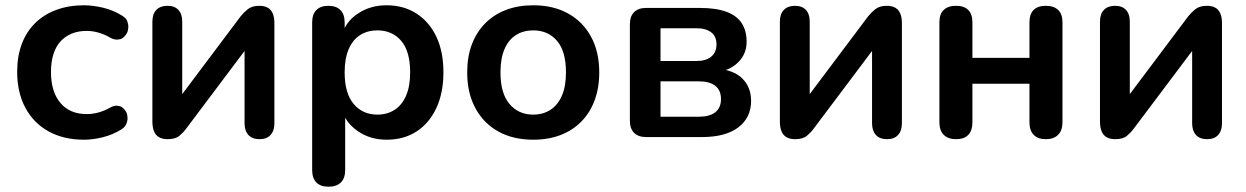

<svg xmlns="http://www.w3.org/2000/svg" viewBox="-20 -519 4718 727"><path d="M298 10Q221 10 164 -21.5Q107 -53 76 -111Q45 -169 45 -247Q45 -306 62.5 -352.5Q80 -399 113 -431.5Q146 -464 193 -481.5Q240 -499 298 -499Q331 -499 369.5 -490Q408 -481 442 -460Q458 -450 462 -438.5Q466 -427 466 -418Q466 -413 464 -403Q462 -393 452.5 -382.5Q443 -372 434.5 -370.5Q426 -369 423 -369Q411 -369 398 -376Q376 -389 353 -395.5Q330 -402 309 -402Q276 -402 251 -391.5Q226 -381 208.5 -361.5Q191 -342 182 -313Q173 -284 173 -246Q173 -172 208.5 -129.5Q244 -87 309 -87Q330 -87 352.5 -93Q375 -99 398 -112Q411 -119 422 -119Q425 -119 433.5 -117Q442 -115 451 -104.5Q460 -94 461.5 -85Q463 -76 463 -72Q463 -61 458 -49Q453 -37 438 -28Q405 -8 368 1Q331 10 298 10Z M615 8Q596 8 583 1Q570 -6 563.5 -21Q557 -36 557 -59V-437Q557 -466 572 -481.5Q587 -497 614 -497Q641 -497 655.5 -481.5Q670 -466 670 -437V-128H644L891 -457Q902 -471 918 -484Q934 -497 962 -497Q981 -497 993.5 -490Q1006 -483 1012.5 -468.5Q1019 -454 1019 -431V-52Q1019 -24 1004.5 -8Q990 8 963 8Q935 8 920.5 -8Q906 -24 906 -52V-362H933L685 -32Q675 -18 659.5 -5Q644 8 615 8Z M1409 -85Q1446 -85 1474 -103Q1502 -121 1517.5 -156.5Q1533 -192 1533 -245Q1533 -325 1499 -364.5Q1465 -404 1409 -404Q1372 -404 1344 -386.5Q1316 -369 1300.5 -333.5Q1285 -298 1285 -245Q1285 -166 1319 -125.5Q1353 -85 1409 -85ZM1224 188Q1194 188 1178 172Q1162 156 1162 125V-434Q1162 -465 1178 -481Q1194 -497 1223 -497Q1253 -497 1269 -481Q1285 -465 1285 -434V-413Q1302 -446 1336 -468Q1382 -499 1444 -499Q1508 -499 1556.5 -468Q1605 -437 1632 -380.5Q1659 -324 1659 -245Q1659 -167 1632 -109.5Q1605 -52 1557 -21Q1509 10 1444 10Q1383 10 1337 -21Q1305 -42 1287 -73V125Q1287 156 1270.5 172Q1254 188 1224 188Z M1999 10Q1923 10 1867 -21Q1811 -52 1780 -109.5Q1749 -167 1749 -245Q1749 -304 1766.5 -350.5Q1784 -397 1817 -430.5Q1850 -464 1896 -481.5Q1942 -499 1999 -499Q2075 -499 2131 -468Q2187 -437 2218 -380Q2249 -323 2249 -245Q2249 -186 2231.5 -139Q2214 -92 2181 -58.5Q2148 -25 2102 -7.5Q2056 10 1999 10ZM1999 -85Q2036 -85 2064 -103Q2092 -121 2107.5 -156.5Q2123 -192 2123 -245Q2123 -325 2089 -364.5Q2055 -404 1999 -404Q1962 -404 1934 -386.5Q1906 -369 1890.5 -333.5Q1875 -298 1875 -245Q1875 -166 1909 -125.5Q1943 -85 1999 -85Z M2427 0Q2397 0 2381 -16Q2365 -32 2365 -62V-427Q2365 -457 2381 -473Q2397 -489 2427 -489H2629Q2692 -489 2731.5 -474Q2771 -459 2789 -430.5Q2807 -402 2807 -361Q2807 -315 2775.5 -283.5Q2744 -252 2692 -245V-259Q2757 -255 2790.5 -222Q2824 -189 2824 -137Q2824 -74 2776 -37Q2728 0 2637 0ZM2481 -77H2626Q2667 -77 2688.5 -94Q2710 -111 2710 -144Q2710 -177 2688.5 -194Q2667 -211 2626 -211H2481ZM2481 -288H2617Q2653 -288 2673 -304.5Q2693 -321 2693 -351Q2693 -381 2673 -396.5Q2653 -412 2617 -412H2481Z M2991 8Q2972 8 2959 1Q2946 -6 2939.5 -21Q2933 -36 2933 -59V-437Q2933 -466 2948 -481.5Q2963 -497 2990 -497Q3017 -497 3031.5 -481.5Q3046 -466 3046 -437V-128H3020L3267 -457Q3278 -471 3294 -484Q3310 -497 3338 -497Q3357 -497 3369.5 -490Q3382 -483 3388.5 -468.5Q3395 -454 3395 -431V-52Q3395 -24 3380.5 -8Q3366 8 3339 8Q3311 8 3296.5 -8Q3282 -24 3282 -52V-362H3309L3061 -32Q3051 -18 3035.5 -5Q3020 8 2991 8Z M3600 8Q3570 8 3553.5 -8.5Q3537 -25 3537 -56V-434Q3537 -466 3553.5 -481.5Q3570 -497 3600 -497Q3630 -497 3646 -481.5Q3662 -466 3662 -434V-300H3878V-434Q3878 -466 3894 -481.5Q3910 -497 3940 -497Q3970 -497 3986.5 -481.5Q4003 -466 4003 -434V-56Q4003 -25 3986.5 -8.5Q3970 8 3940 8Q3910 8 3894 -8.5Q3878 -25 3878 -56V-202H3662V-56Q3662 -25 3646.5 -8.5Q3631 8 3600 8Z M4203 8Q4184 8 4171 1Q4158 -6 4151.5 -21Q4145 -36 4145 -59V-437Q4145 -466 4160 -481.5Q4175 -497 4202 -497Q4229 -497 4243.5 -481.5Q4258 -466 4258 -437V-128H4232L4479 -457Q4490 -471 4506 -484Q4522 -497 4550 -497Q4569 -497 4581.5 -490Q4594 -483 4600.5 -468.5Q4607 -454 4607 -431V-52Q4607 -24 4592.5 -8Q4578 8 4551 8Q4523 8 4508.5 -8Q4494 -24 4494 -52V-362H4521L4273 -32Q4263 -18 4247.5 -5Q4232 8 4203 8Z"/></svg>

Font: Nunito
Style: Bold
Weight: 700
Designer: Vernon Adams
Foundry: Vernon Adams
Version: Version 3.602